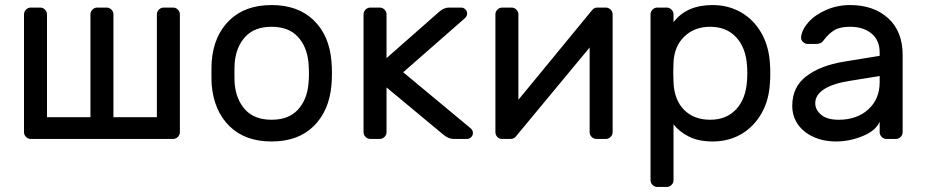

<svg xmlns="http://www.w3.org/2000/svg" viewBox="-20 -550 3664 760"><path d="M166 -493V-86H338V-493Q338 -504 346 -512Q354 -520 365 -520H402Q413 -520 421 -512Q429 -504 429 -493V-86H601V-493Q601 -504 609 -512Q617 -520 628 -520H665Q676 -520 684 -512Q692 -504 692 -493V-27Q692 -16 684 -8Q676 0 665 0H102Q91 0 83 -8Q75 -16 75 -27V-493Q75 -504 83 -512Q91 -520 102 -520H139Q150 -520 158 -512Q166 -504 166 -493Z M817 0ZM1294 -259Q1294 -235 1292 -213Q1283 -111 1221.5 -50.5Q1160 10 1055 10Q950 10 888.5 -50.5Q827 -111 818 -213Q817 -224 817 -259Q817 -296 818 -307Q826 -409 888 -469.5Q950 -530 1055 -530Q1160 -530 1222 -469.5Q1284 -409 1292 -307Q1294 -285 1294 -259ZM1055 -444Q988 -444 951.5 -405Q915 -366 909 -302Q908 -290 908 -259Q908 -229 909 -218Q915 -154 951.5 -115Q988 -76 1055 -76Q1122 -76 1158.5 -115Q1195 -154 1201 -218Q1203 -240 1203 -259Q1203 -278 1201 -302Q1195 -366 1158.5 -405Q1122 -444 1055 -444Z M1718 -503Q1737 -520 1757 -520H1805Q1815 -520 1822 -513Q1829 -506 1829 -496Q1829 -485 1818 -476L1576 -264L1842 -43Q1852 -35 1852 -24Q1852 -14 1845 -7Q1838 0 1828 0H1776Q1755 0 1735 -17L1510 -204V-27Q1510 -16 1502 -8Q1494 0 1483 0H1446Q1435 0 1427 -8Q1419 -16 1419 -27V-493Q1419 -504 1427 -512Q1435 -520 1446 -520H1483Q1494 -520 1502 -512Q1510 -504 1510 -493V-320Z M2314 -27V-362L2023 -11Q2015 0 2001 0H1967Q1956 0 1948.5 -8Q1941 -16 1941 -27V-493Q1941 -504 1949 -512Q1957 -520 1968 -520H2005Q2016 -520 2024 -512Q2032 -504 2032 -493V-155L2323 -509Q2328 -515 2332.5 -517.5Q2337 -520 2345 -520H2378Q2389 -520 2397 -512Q2405 -504 2405 -493V-27Q2405 -16 2397 -8Q2389 0 2378 0H2341Q2330 0 2322 -8Q2314 -16 2314 -27Z M2555 0ZM2646 163Q2646 174 2638 182Q2630 190 2619 190H2582Q2571 190 2563 182Q2555 174 2555 163V-493Q2555 -504 2563 -512Q2571 -520 2582 -520H2619Q2630 -520 2638 -512Q2646 -504 2646 -493V-462Q2697 -530 2801 -530Q2863 -530 2913.5 -501Q2964 -472 2994.5 -418Q3025 -364 3028 -292Q3029 -282 3029 -260Q3029 -237 3028 -227Q3025 -155 2994.5 -101.5Q2964 -48 2914 -19Q2864 10 2801 10Q2745 10 2706.5 -9.5Q2668 -29 2646 -58ZM2791 -76Q2856 -76 2894.5 -118Q2933 -160 2937 -232Q2938 -242 2938 -260Q2938 -278 2937 -288Q2933 -360 2894.5 -402Q2856 -444 2791 -444Q2729 -444 2689 -405.5Q2649 -367 2646 -303L2645 -264L2646 -224Q2649 -154 2688 -115Q2727 -76 2791 -76Z M3116 0ZM3462 -329V-342Q3462 -391 3429.5 -417.5Q3397 -444 3345 -444Q3305 -444 3282.5 -430.5Q3260 -417 3240 -390Q3234 -382 3227 -379Q3220 -376 3208 -376H3178Q3167 -376 3158.5 -384Q3150 -392 3151 -403Q3154 -433 3180.5 -462.5Q3207 -492 3251 -511Q3295 -530 3345 -530Q3438 -530 3495.5 -478Q3553 -426 3553 -332V-27Q3553 -16 3545 -8Q3537 0 3526 0H3489Q3478 0 3470 -8Q3462 -16 3462 -27V-68Q3446 -32 3394 -11Q3342 10 3290 10Q3239 10 3199 -8.5Q3159 -27 3137.5 -59Q3116 -91 3116 -131Q3116 -206 3172 -248.5Q3228 -291 3321 -306ZM3462 -249 3344 -230Q3279 -220 3243 -197.5Q3207 -175 3207 -141Q3207 -116 3230 -96Q3253 -76 3300 -76Q3372 -76 3417 -117Q3462 -158 3462 -224Z"/></svg>

Font: Hezaedrus
Style: Regular
Weight: 400
Designer: Hubert & Fischer
Foundry: Hubert & Fischer
Version: Version 1.10;September 3, 2019;FontCreator 11.5.0.2425 64-bi